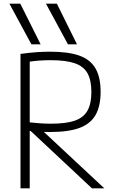

<svg xmlns="http://www.w3.org/2000/svg" viewBox="-20 -1020 640 1040"><path d="M150 -780 31 -1000H90L200 -780ZM348 -780 229 -1000H288L397 -780ZM91 -728Q142 -735 180 -737.5Q218 -740 252 -740Q351 -740 410.5 -718.5Q470 -697 497.5 -649Q525 -601 525 -523Q525 -445 497.5 -397Q470 -349 410.5 -327Q351 -305 252 -305Q221 -305 187.5 -307Q154 -309 113 -314L131 -358Q169 -354 198.5 -352Q228 -350 256 -350Q338 -350 385.5 -366.5Q433 -383 454 -421Q475 -459 475 -522Q475 -585 454 -623Q433 -661 384.5 -677.5Q336 -694 255 -694Q225 -694 194.5 -692Q164 -690 126 -684L141 -708V0H91ZM478 0 120 -335 188 -333 545 0Z"/></svg>

Font: M PLUS Code Latin Expanded Light
Style: Regular
Weight: 300
Width: 7
Designer: Coji Morishita
Foundry: UNDERFOREST DESIGN
Version: Version 1.002; ttfautohint (v1.8.3)